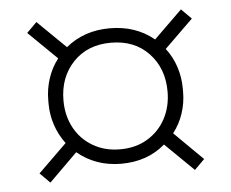

<svg xmlns="http://www.w3.org/2000/svg" viewBox="-43 -675 734 610"><g transform="rotate(-5 324.5 -370.0)"><path d="M184 -203 94 -114 62 -146 153 -235Q132 -263 121 -296Q110 -329 110 -364V-376Q110 -411 121 -444.5Q132 -478 153 -505L62 -594L94 -626L184 -538Q242 -586 324 -586Q407 -586 465 -538L555 -626L587 -594L496 -505Q517 -478 528 -444.5Q539 -411 539 -376V-364Q539 -329 528 -296Q517 -263 496 -236L587 -146L555 -114L464 -203Q407 -154 324 -154Q243 -154 184 -203ZM490 -370Q490 -444 444.5 -492Q399 -540 324 -540Q249 -540 203.5 -492Q158 -444 158 -370Q158 -322 178.5 -283.5Q199 -245 237 -222.5Q275 -200 324 -200Q374 -200 411.5 -222.5Q449 -245 469.5 -283.5Q490 -322 490 -370Z"/></g></svg>

Font: Sora-SIA ExtraLight
Style: Regular
Weight: 200
Designer: Jonathan Barnbrook, Julián Moncada
Foundry: Barnbrook Fonts
Version: Version 2.000